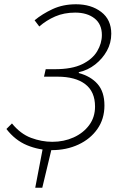

<svg xmlns="http://www.w3.org/2000/svg" viewBox="-20 -691 566 899"><path d="M145 188 181 0H223L178 188ZM222 12Q162 12 106.5 -11Q51 -34 10 -87L36 -113Q76 -64 125.5 -45.5Q175 -27 225 -27Q279 -27 324.5 -47.5Q370 -68 397.5 -105Q425 -142 425 -192Q425 -262 379 -297Q333 -332 249 -332H186L194 -367H237Q317 -367 365 -390.5Q413 -414 435 -451Q457 -488 457 -527Q457 -578 422.5 -605Q388 -632 332 -632Q280 -632 238.5 -614Q197 -596 164 -567L142 -596Q178 -626 226.5 -648.5Q275 -671 336 -671Q407 -671 454 -635Q501 -599 501 -533Q501 -490 480.5 -453Q460 -416 425.5 -389Q391 -362 349 -353V-349Q405 -334 437 -297.5Q469 -261 469 -197Q469 -134 436 -87Q403 -40 347 -14Q291 12 222 12Z"/></svg>

Font: Source Sans 3 Light
Style: Italic
Weight: 300
Italic angle: -11°
Designer: Paul D. Hunt
Foundry: Adobe
Version: Version 3.046;hotconv 1.0.118;makeotfexe 2.5.65603